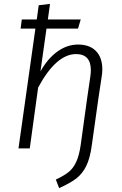

<svg xmlns="http://www.w3.org/2000/svg" viewBox="-20 -763 628 987"><path d="M506 -406Q506 -389 503 -371L486 -258L452 -17Q443 51 423 91Q403 131 371.5 155Q340 179 284 204L267 160Q308 141 332 122Q356 103 371.5 70Q387 37 395 -19L428 -258L444 -367Q447 -387 447 -402Q447 -485 371 -485Q269 -485 176 -313L133 0H75L162 -616H86L92 -663H169L179 -736L237 -743L226 -663H395L381 -616H219L188 -396Q225 -462 275 -498Q325 -534 381 -534Q441 -534 473.5 -500.5Q506 -467 506 -406Z"/></svg>

Font: Fira Sans Light
Style: Italic
Weight: 300
Italic angle: -8°
Designer: bBox Type GmbH & Carrois Corporate GbR & Edenspiekermann AG
Foundry: bBox Type GmbH & Carrois Corporate GbR & Edenspiekermann AG
Version: Version 4.301